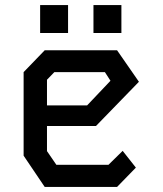

<svg xmlns="http://www.w3.org/2000/svg" viewBox="-20 -736 640 756"><path d="M156 -538 73 -452V-123L156 0H441L515 -76L463 -142L407 -87H202L165 -141V-240H358L527 -414L441 -538ZM165 -422 194 -452H393L415 -418L323 -321H165ZM138 -606V-716H248V-606ZM348 -606V-716H458V-606Z"/></svg>

Font: Kode Mono Medium
Style: Regular
Weight: 500
Monospace: yes
Designer: Isa Ozler
Foundry: Kadena LLC
Version: Version 1.206;gftools[0.9.28]